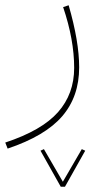

<svg xmlns="http://www.w3.org/2000/svg" viewBox="-42 -323 394 730"><path d="M-13 242 -22 219Q117 173 178.5 103.5Q240 34 240 -65Q240 -172 198 -296L219 -303Q259 -165 259 -67Q259 44 194.5 119Q130 194 -13 242ZM125 244 197 368 269 244 282 250 205 387H189L112 250Z"/></svg>

Font: FiraGO Thin
Style: Regular
Weight: 100
Designer: bBox Type
Foundry: bBox Type GmbH
Version: Version 1.001;PS 001.001;hotconv 1.0.88;makeotf.lib2.5.64775